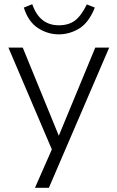

<svg xmlns="http://www.w3.org/2000/svg" viewBox="-20 -711 557 911"><path d="M146 180 226 -2 20 -485H88L259 -67L432 -485H498L212 180ZM259 -548Q206 -548 160 -578Q114 -608 93 -675L133 -691Q151 -640 182.5 -615.5Q214 -591 259 -591Q305 -591 335 -613Q365 -635 392 -690L430 -675Q401 -603 355.5 -575.5Q310 -548 259 -548Z"/></svg>

Font: Nunito Sans Light
Style: Regular
Weight: 300
Designer: Vernon Adams
Foundry: Vernon Adams
Version: Version 3.101; ttfautohint (v1.8.4.7-5d5b);gftools[0.9.27]